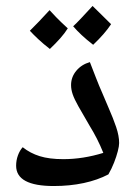

<svg xmlns="http://www.w3.org/2000/svg" viewBox="-20 -623 461 643"><path d="M160 0Q34 0 34 -68Q34 -86 40 -102.5Q46 -119 56 -130Q81 -110 113 -100Q145 -90 192 -90Q258 -90 326 -111Q316 -136 304.5 -158.5Q293 -181 280 -202Q256 -243 242.5 -267Q229 -291 223.5 -307Q218 -323 218 -338Q218 -365 235.5 -386Q253 -407 281 -415Q290 -392 301 -363.5Q312 -335 324 -308Q336 -281 344 -261Q359 -227 369 -197.5Q379 -168 379 -144Q379 -134 374.5 -116.5Q370 -99 362 -78.5Q354 -58 343 -39Q307 -20 260.5 -10Q214 0 160 0ZM292 -473Q270 -490 253.5 -505.5Q237 -521 225 -535Q235 -544 251 -561Q267 -578 290 -603Q297 -596 312.5 -581Q328 -566 352 -542Q331 -510 292 -473ZM147 -459Q125 -476 108 -492Q91 -508 80 -520Q95 -535 111 -551.5Q127 -568 146 -589Q153 -581 168 -565.5Q183 -550 207 -528Q197 -512 182 -495Q167 -478 147 -459Z"/></svg>

Font: Noto Naskh Arabic Medium
Style: Regular
Weight: 500
Designer: Monotype Design Team, David Williams, Mohamad Dakak and Nizar Qandah
Foundry: Monotype Imaging Inc.
Version: Version 2.016